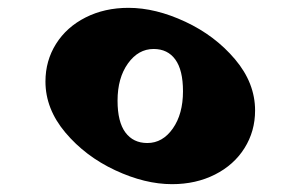

<svg xmlns="http://www.w3.org/2000/svg" viewBox="-20 -600 767 490"><path d="M631 -318Q631 -265 604 -222Q577 -179 528.5 -154.5Q480 -130 419 -130Q350 -130 274 -165.5Q198 -201 147 -261.5Q96 -322 96 -392Q96 -445 123 -488Q150 -531 198.5 -555.5Q247 -580 308 -580Q377 -580 453 -544.5Q529 -509 580 -448.5Q631 -388 631 -318ZM280 -343Q280 -289 300 -262Q320 -235 356 -235Q395 -235 421 -272Q447 -309 447 -367Q447 -421 427.5 -448Q408 -475 372 -475Q333 -475 306.5 -438Q280 -401 280 -343Z"/></svg>

Font: InknutAntiqua
Style: Bold
Weight: 700
Designer: Claus Eggers Srensen
Foundry: Claus Eggers Srensen
Version: Version 1.000; ttfautohint (v1.2) -l 7 -r 28 -G 50 -x 13 -D 